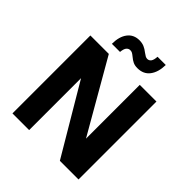

<svg xmlns="http://www.w3.org/2000/svg" viewBox="-243 -1078 1237 1237"><g transform="rotate(45 375.0 -459.5)"><path d="M74 0V-710H242L524 -220V-710H676V0H506L226 -473V0ZM437 -775Q414 -775 397.5 -782.5Q381 -790 361 -807Q350 -816 342 -820.5Q334 -825 323 -825Q308 -825 297.5 -813Q287 -801 284 -770H210Q210 -836 239 -874Q268 -912 320 -912Q344 -912 363 -904Q382 -896 402 -880Q414 -871 422.5 -866.5Q431 -862 440 -862Q455 -862 465 -874.5Q475 -887 477 -919H552Q551 -853 521.5 -814Q492 -775 437 -775Z"/></g></svg>

Font: Geist
Style: Bold
Weight: 400
Designer: Basement.studio, Andrés Briganti, Mateo Zaragoza
Foundry: Basement.studio, Vercel, Andrés Briganti, Guido Ferreyra, Mateo Zaragoza
Version: Version 1.401